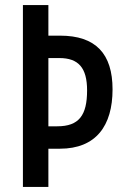

<svg xmlns="http://www.w3.org/2000/svg" viewBox="-20 -734 488 754"><path d="M422 -383C422 -523 356 -594 216 -594H170V-714H70V0H170V-150H215C357 -150 422 -240 422 -383ZM205 -238H170V-506H213C288 -506 322 -468 322 -379C322 -281 290 -238 205 -238Z"/></svg>

Font: Noto Sans Arabic UI XCn Md
Style: Regular
Weight: 500
Width: 2
Designer: Monotype Design Team, Nadine Chahine and Nizar Qandah
Foundry: Monotype Imaging Inc.
Version: Version 2.010